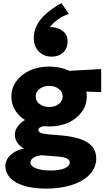

<svg xmlns="http://www.w3.org/2000/svg" viewBox="-20 -942 658 1188"><path d="M265 225Q207.5 225 161 215.5Q114.5 206 81.5 187.8Q48.5 169.5 30.8 143.5Q13 117.5 13 85.5Q13 61.5 26.8 39.2Q40.5 17 66.2 0.8Q92 -15.5 128 -23Q99 -40 85.5 -61.2Q72 -82.5 72 -109Q72 -133 86.5 -155.2Q101 -177.5 127 -194.8Q153 -212 187.5 -222Q222 -232 262 -230.5L293.5 -164Q266 -164.5 249.5 -161.2Q233 -158 225.2 -151.8Q217.5 -145.5 217.5 -137.5Q217.5 -127.5 230 -120.8Q242.5 -114 277.5 -111L365.5 -103.5Q429 -97.5 476.2 -81.8Q523.5 -66 549.5 -36.8Q575.5 -7.5 575.5 39.5Q575.5 79.5 553.8 113.8Q532 148 491 172.8Q450 197.5 392.8 211.2Q335.5 225 265 225ZM293 113Q347.5 113 379.5 99.5Q411.5 86 411.5 64Q411.5 47 393.5 38.2Q375.5 29.5 335.5 26.5L236.5 18.5Q215 21 199.8 27.2Q184.5 33.5 176.5 42.8Q168.5 52 168.5 63Q168.5 78 183.8 89.2Q199 100.5 227 106.8Q255 113 293 113ZM284 -159.5Q214.5 -159.5 162 -184Q109.5 -208.5 80 -250.5Q50.5 -292.5 50.5 -345Q50.5 -396.5 80.2 -438.5Q110 -480.5 163 -505.2Q216 -530 284 -530Q352 -530 404.8 -505.5Q457.5 -481 487.2 -439.2Q517 -397.5 517 -345Q517 -293.5 487.5 -251.5Q458 -209.5 405.8 -184.5Q353.5 -159.5 284 -159.5ZM284 -280Q307.5 -280 326.2 -288.2Q345 -296.5 356.2 -311.2Q367.5 -326 367.5 -345Q367.5 -374 343.5 -392.2Q319.5 -410.5 284 -410.5Q260.5 -410.5 241.8 -402Q223 -393.5 212 -379Q201 -364.5 201 -345Q201 -316.5 224.8 -298.2Q248.5 -280 284 -280ZM360.5 -381 291.5 -497 606 -515V-372ZM300 -591.5Q251.5 -591.5 220.2 -623.5Q189 -655.5 189 -706Q189 -747 207.5 -784.5Q226 -822 264 -856.2Q302 -890.5 360 -922.5L406.5 -856Q368.5 -843.5 337.2 -820.8Q306 -798 288.5 -773.5Q318.5 -775 343.2 -765Q368 -755 383.2 -735Q398.5 -715 398.5 -687Q398.5 -643.5 371 -617.5Q343.5 -591.5 300 -591.5Z"/></svg>

Font: Geologica ExtraBold
Style: Regular
Weight: 800
Designer: Sindre Bremnes, Frode Helland
Foundry: Monokrom Skriftforlag AS
Version: Version 1.010;gftools[0.9.28]